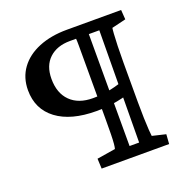

<svg xmlns="http://www.w3.org/2000/svg" viewBox="-107 -673 750 773"><g transform="rotate(-20 267.5 -286.5)"><path d="M489.3 0H200.2L198.2 -43L277.3 -55.7Q279.3 -61.5 280.8 -76.7Q282.2 -91.8 282.7 -117.2Q283.2 -142.6 283.2 -178.7V-379.9Q283.2 -417 283.2 -447.3Q283.2 -477.5 283.2 -498Q283.2 -518.6 282.2 -526.4H255.9Q200.2 -526.4 167 -495.6Q133.8 -464.8 133.8 -408.2Q133.8 -346.7 168.5 -312.5Q203.1 -278.3 264.6 -278.3Q296.9 -278.3 328.1 -283.7Q359.4 -289.1 393.6 -300.8V-243.2Q373 -237.3 350.1 -232.9Q327.1 -228.5 305.2 -226.6Q283.2 -224.6 260.7 -224.6Q151.4 -224.6 90.3 -270.5Q29.3 -316.4 29.3 -397.5Q29.3 -451.2 58.1 -490.7Q86.9 -530.3 139.2 -551.8Q191.4 -573.2 259.8 -573.2H492.2L495.1 -532.2L434.6 -517.6Q433.6 -513.7 432.1 -493.2Q430.7 -472.7 429.7 -441.4Q428.7 -410.2 428.7 -371.1V-201.2Q428.7 -164.1 429.7 -132.8Q430.7 -101.6 432.1 -81.1Q433.6 -60.5 434.6 -54.7L492.2 -41ZM336.9 -526.4V-46.9H377.9L381.8 -526.4Z"/></g></svg>

Font: Crimson Pro Medium
Style: Regular
Weight: 500
Designer: Jacques Le Bailly
Foundry: Baron von Fonthausen
Version: Version 1.003